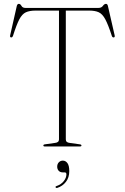

<svg xmlns="http://www.w3.org/2000/svg" viewBox="-20 -740 630 970"><path d="M108.5 -700H477.5Q492.5 -700 499.8 -710.2Q507 -720.5 515.5 -720.5Q522.5 -720.5 525 -710.5L559 -562.5Q561.5 -552 555 -551Q548 -550 545 -558.5Q526.5 -615.5 511.8 -642.8Q497 -670 478.5 -678.2Q460 -686.5 430.5 -686.5H312.5V-35.5Q312.5 -20 332 -18L382 -11Q391.5 -10 391.5 -5Q391.5 0 383 0H207Q199 0 199 -5Q199 -10 208 -11L258 -18Q278 -20 278 -35.5V-686.5H160Q129.5 -686.5 110.5 -677.8Q91.5 -669 77.2 -641.5Q63 -614 45.5 -558.5Q42 -550 35.5 -551Q29 -552 31.5 -562.5L65 -710.5Q68 -720.5 75 -720.5Q83 -720.5 88.5 -710.2Q94 -700 108.5 -700ZM298.5 131Q284 131 276.5 122.8Q269 114.5 269 102Q269 88.5 277.2 80Q285.5 71.5 297.5 71.5Q311.5 71.5 320.8 84.2Q330 97 330 124.5Q330 157 313 178.8Q296 200.5 270 209Q263 211 261 206.5Q259 202 265.5 200Q289 192 302.2 175Q315.5 158 315.5 141Q315.5 131 307 131Z"/></svg>

Font: Fraunces 72pt S000 Thin
Style: Regular
Weight: 100
Version: Version 1.000; ttfautohint (v1.8.3)